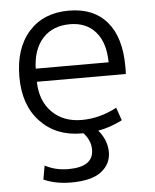

<svg xmlns="http://www.w3.org/2000/svg" viewBox="-53 -575 677 840"><g transform="rotate(-5 285.0 -155.0)"><path d="M114.3 -290H434.6Q433.6 -377 392.6 -423.8Q351.6 -470.7 280.3 -470.7Q205.1 -470.7 161.1 -423.3Q117.2 -376 114.3 -290ZM363.3 3.9Q401.4 48.8 401.4 101.6Q401.4 153.3 358.9 186.5Q316.4 219.7 225.6 219.7Q158.2 219.7 105.5 196.3L116.2 135.7Q162.1 160.2 218.8 160.2Q329.1 160.2 329.1 84Q329.1 43.9 297.9 9.8H290Q177.7 9.8 108.9 -63Q40 -135.7 40 -259.8Q40 -385.7 104.5 -458Q168.9 -530.3 280.3 -530.3Q388.7 -530.3 447.3 -461.9Q505.9 -393.6 505.9 -264.6Q505.9 -241.2 504.9 -232.4H114.3Q116.2 -147.5 166 -98.1Q215.8 -48.8 295.9 -48.8Q374 -48.8 450.2 -88.9L469.7 -32.2Q413.1 -3.9 363.3 3.9Z"/></g></svg>

Font: Mgen+ 1c regular
Style: Regular
Weight: 400
Designer: [Source Han Sans]
Ryoko NISHIZUKA  (kana & ideographs); Paul D. Hunt (Latin, Greek & Cyrillic); Wenlong ZHANG  (bopomofo
Version: Version 1.059.20150602